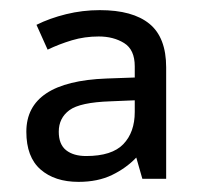

<svg xmlns="http://www.w3.org/2000/svg" viewBox="-20 -742 397 379"><path d="M177 -722Q242 -722 275 -695Q308 -668 308 -609V-389H261L249 -431Q229 -410 201 -396.5Q173 -383 135 -383Q88 -383 60 -407.5Q32 -432 32 -482Q32 -581 190 -587L246 -589V-611Q246 -644 225 -657Q204 -670 175 -670Q147 -670 122 -662.5Q97 -655 74 -644L52 -693Q78 -706 110.5 -714Q143 -722 177 -722ZM198 -542Q138 -540 117 -524.5Q96 -509 96 -482Q96 -457 110.5 -445.5Q125 -434 150 -434Q201 -434 223.5 -457.5Q246 -481 246 -521V-544Z"/></svg>

Font: Noto Sans Batak
Style: Regular
Weight: 400
Designer: Monotype Design Team
Foundry: Monotype Imaging Inc.
Version: Version 2.002; ttfautohint (v1.8.4.7-5d5b)